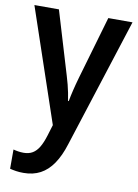

<svg xmlns="http://www.w3.org/2000/svg" viewBox="-87 -599 645 897"><g transform="rotate(10 235.0 -150.5)"><path d="M2.4 -541H118.7L208.5 -242.2Q214.8 -222.2 219.7 -202.6Q224.6 -183.1 228.5 -164.1Q232.4 -145 234.9 -127H238.3Q242.7 -151.4 249.8 -180.7Q256.8 -210 266.1 -242.2L353 -541H467.8L271 71.8Q253.4 128.4 227.8 166Q202.1 203.6 167.7 221.9Q133.3 240.2 87.9 240.2Q68.8 240.2 53 237.8Q37.1 235.4 23.4 231.9V140.6Q33.7 143.6 46.4 145.5Q59.1 147.5 72.3 147.5Q97.2 147.5 114.7 137Q132.3 126.5 145.3 104.7Q158.2 83 168.5 49.3L184.6 -3.4Z"/></g></svg>

Font: Open Sans SemiCondensed SemiBold
Style: Regular
Weight: 600
Width: 4
Designer: Monotype Design Team
Foundry: Monotype Imaging Inc.
Version: Version 3.000